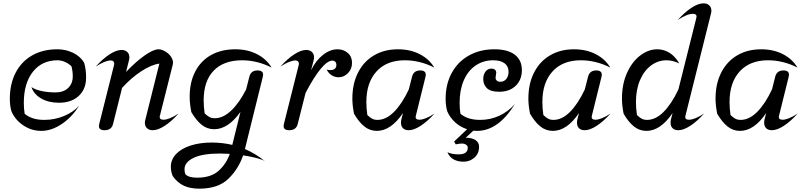

<svg xmlns="http://www.w3.org/2000/svg" viewBox="-20 -776 4839 1153"><path d="M49 -107Q39 -141 39 -182Q39 -272 74 -339.5Q109 -407 173.5 -443.5Q238 -480 324 -480Q376 -480 419.5 -458.5Q463 -437 485 -400Q497 -362 497 -310Q497 -241 453 -200Q409 -159 334 -159Q272 -159 227.5 -184.5Q183 -210 169 -253Q190 -238 229 -229.5Q268 -221 314 -221Q361 -221 389 -247.5Q417 -274 417 -318Q417 -349 409 -378Q393 -394 370.5 -404Q348 -414 325 -414Q232 -414 177.5 -345Q123 -276 123 -158Q123 -125 128 -93Q171 -56 246 -56Q307 -56 363.5 -79Q420 -102 455 -141Q412 -72 350.5 -31Q289 10 228 10Q169 10 120 -23Q71 -56 49 -107Z M574 -19Q574 -22 576 -32L665 -386Q666 -389 666 -394Q666 -403 660.5 -408Q655 -413 646 -413Q611 -413 555 -376Q596 -422 637 -449Q678 -476 710 -476Q731 -476 744 -464Q757 -452 757 -431Q757 -423 754 -412L737 -344Q797 -407 849.5 -443.5Q902 -480 932 -480Q949 -480 970 -468.5Q991 -457 1005 -438Q1019 -419 1019 -399Q1019 -394 1017 -386L941 -84Q939 -80 939 -74Q939 -57 961 -57Q996 -57 1052 -94Q1011 -48 970 -21Q929 6 897 6Q876 6 863 -6Q850 -18 850 -39Q850 -48 853 -58L937 -394Q890 -388 829 -348.5Q768 -309 713 -248L659 -32Q650 6 608 6Q574 6 574 -19Z M1571 192Q1558 183 1522.5 173.5Q1487 164 1440 157Q1412 239 1351 298Q1290 357 1177 357Q1122 357 1083.5 339Q1045 321 1017 281Q1006 254 1006 225Q1006 183 1036.5 150Q1067 117 1123 98.5Q1179 80 1252 80Q1314 80 1375 94L1424 -104Q1350 0 1266 0Q1224 0 1191 -26.5Q1158 -53 1129 -103Q1119 -153 1119 -194Q1119 -283 1153 -347.5Q1187 -412 1248.5 -446Q1310 -480 1393 -480Q1467 -480 1524 -450.5Q1581 -421 1611 -370Q1571 -391 1525.5 -402.5Q1480 -414 1434 -414Q1323 -414 1263 -351.5Q1203 -289 1203 -173Q1203 -136 1209 -95Q1225 -80 1238 -73Q1251 -66 1270 -66Q1320 -66 1368.5 -112Q1417 -158 1458 -239L1477 -314Q1486 -353 1527 -353Q1560 -353 1560 -327Q1560 -324 1558 -314L1455 102L1451 119Q1514 146 1571 192ZM1360 148Q1320 146 1300 146Q1197 146 1142.5 172Q1088 198 1088 241Q1088 250 1089.5 258Q1091 266 1093 270Q1112 291 1164 291Q1247 291 1293 249.5Q1339 208 1360 148Z M1683 -19Q1683 -22 1685 -32L1774 -386Q1775 -389 1775 -394Q1775 -403 1769.5 -408Q1764 -413 1755 -413Q1720 -413 1664 -376Q1705 -422 1746 -449Q1787 -476 1819 -476Q1840 -476 1853 -464Q1866 -452 1866 -431Q1866 -423 1863 -412L1848 -354Q1876 -412 1919 -446Q1962 -480 2007 -480Q2043 -480 2068.5 -458Q2094 -436 2094 -399Q2094 -362 2070 -337Q2046 -312 2013 -312Q1990 -312 1971 -324.5Q1952 -337 1942 -358Q1954 -355 1964 -355Q1981 -355 1990.5 -363Q2000 -371 2000 -386Q2000 -398 1993.5 -405Q1987 -412 1976 -412Q1946 -412 1904.5 -361Q1863 -310 1815 -218L1768 -32Q1759 6 1717 6Q1683 6 1683 -19Z M2589 -94Q2548 -48 2507 -21Q2466 6 2434 6Q2412 6 2400 -6Q2388 -18 2388 -39Q2388 -51 2390 -58L2400 -97Q2327 10 2243 10Q2201 10 2168 -16.5Q2135 -43 2106 -93Q2096 -143 2096 -184Q2096 -273 2130 -340Q2164 -407 2226 -443.5Q2288 -480 2370 -480Q2444 -480 2501 -450.5Q2558 -421 2588 -370Q2548 -391 2502.5 -402.5Q2457 -414 2411 -414Q2302 -414 2241 -347Q2180 -280 2180 -163Q2180 -126 2186 -85Q2202 -70 2215 -63Q2228 -56 2247 -56Q2298 -56 2346 -104Q2394 -152 2435 -239L2454 -314Q2463 -353 2504 -353Q2537 -353 2537 -327Q2537 -324 2535 -314L2478 -84Q2476 -78 2476 -73Q2476 -57 2498 -57Q2533 -57 2589 -94Z M2960 -339Q2960 -334 2958 -324.5Q2956 -315 2956 -309Q2956 -298 2964 -291.5Q2972 -285 2985 -285Q3007 -285 3020.5 -302Q3034 -319 3034 -345Q3034 -378 3010 -396Q2986 -414 2942 -414Q2882 -414 2836 -382.5Q2790 -351 2765 -293Q2740 -235 2740 -158Q2740 -125 2745 -93Q2788 -56 2863 -56Q2924 -56 2977.5 -80.5Q3031 -105 3072 -151Q2972 10 2845 10Q2829 10 2822 9L2777 51Q2815 51 2836 65.5Q2857 80 2857 105Q2857 146 2829 170.5Q2801 195 2764 195Q2728 195 2703 180.5Q2678 166 2667 138Q2693 151 2735 151Q2789 151 2789 111Q2789 100 2779 93Q2769 86 2753 86Q2739 86 2717 91L2707 74L2785 0Q2744 -13 2713 -41.5Q2682 -70 2666 -107Q2656 -141 2656 -182Q2656 -271 2693 -338.5Q2730 -406 2796.5 -443Q2863 -480 2949 -480Q3029 -480 3071.5 -447.5Q3114 -415 3114 -355Q3114 -297 3077 -261Q3040 -225 2977 -225Q2926 -225 2904 -246.5Q2882 -268 2882 -301Q2882 -328 2895.5 -346Q2909 -364 2931 -364Q2944 -364 2952 -357.5Q2960 -351 2960 -339Z M3646 -94Q3605 -48 3564 -21Q3523 6 3491 6Q3469 6 3457 -6Q3445 -18 3445 -39Q3445 -51 3447 -58L3457 -97Q3384 10 3300 10Q3258 10 3225 -16.5Q3192 -43 3163 -93Q3153 -143 3153 -184Q3153 -273 3187 -340Q3221 -407 3283 -443.5Q3345 -480 3427 -480Q3501 -480 3558 -450.5Q3615 -421 3645 -370Q3605 -391 3559.5 -402.5Q3514 -414 3468 -414Q3359 -414 3298 -347Q3237 -280 3237 -163Q3237 -126 3243 -85Q3259 -70 3272 -63Q3285 -56 3304 -56Q3355 -56 3403 -104Q3451 -152 3492 -239L3511 -314Q3520 -353 3561 -353Q3594 -353 3594 -327Q3594 -324 3592 -314L3535 -84Q3533 -78 3533 -73Q3533 -57 3555 -57Q3590 -57 3646 -94Z M4097 -84Q4095 -78 4095 -73Q4095 -57 4117 -57Q4152 -57 4208 -94Q4167 -48 4126 -21Q4085 6 4053 6Q4031 6 4019 -6Q4007 -18 4007 -39Q4007 -51 4009 -58L4019 -97Q3946 10 3862 10Q3820 10 3787 -16.5Q3754 -43 3725 -93Q3715 -143 3715 -184Q3715 -271 3745.5 -338.5Q3776 -406 3825 -443Q3874 -480 3927 -480Q3968 -480 4002.5 -457.5Q4037 -435 4059 -395Q4021 -414 3982 -414Q3932 -414 3890 -383Q3848 -352 3823.5 -295Q3799 -238 3799 -163Q3799 -126 3805 -85Q3821 -70 3834 -63Q3847 -56 3866 -56Q3917 -56 3965 -104Q4013 -152 4054 -239L4161 -666Q4163 -672 4163 -677Q4163 -693 4141 -693Q4106 -693 4050 -656Q4091 -702 4132 -729Q4173 -756 4205 -756Q4226 -756 4239 -744Q4252 -732 4252 -711Q4252 -703 4249 -692Z M4770 -94Q4729 -48 4688 -21Q4647 6 4615 6Q4593 6 4581 -6Q4569 -18 4569 -39Q4569 -51 4571 -58L4581 -97Q4508 10 4424 10Q4382 10 4349 -16.5Q4316 -43 4287 -93Q4277 -143 4277 -184Q4277 -273 4311 -340Q4345 -407 4407 -443.5Q4469 -480 4551 -480Q4625 -480 4682 -450.5Q4739 -421 4769 -370Q4729 -391 4683.5 -402.5Q4638 -414 4592 -414Q4483 -414 4422 -347Q4361 -280 4361 -163Q4361 -126 4367 -85Q4383 -70 4396 -63Q4409 -56 4428 -56Q4479 -56 4527 -104Q4575 -152 4616 -239L4635 -314Q4644 -353 4685 -353Q4718 -353 4718 -327Q4718 -324 4716 -314L4659 -84Q4657 -78 4657 -73Q4657 -57 4679 -57Q4714 -57 4770 -94Z"/></svg>

Font: Srisakdi
Style: Bold
Weight: 700
Designer: Cadson Demak Co.,Ltd.
Foundry: Cadson Demak Co.,Ltd.
Version: Version 1.000